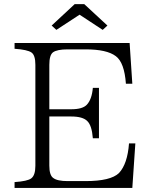

<svg xmlns="http://www.w3.org/2000/svg" viewBox="-20 -923 739 933"><path d="M50.8 -713.9H609.9L623 -516.1H591.8Q584.5 -619.1 543 -649.9Q499.5 -683.1 396 -683.1H308.6Q257.8 -683.1 237.8 -668.9Q219.7 -655.8 219.7 -607.9V-392.1H326.7Q381.3 -392.1 401.9 -414.1Q426.3 -439.9 431.2 -496.1H460.9V-251H431.2Q426.3 -314 403.8 -335Q381.8 -356.9 326.7 -356.9H219.7V-118.2Q219.7 -71.3 238.8 -58.1Q258.3 -43 308.6 -43H396Q517.6 -43 558.1 -82Q599.6 -126.5 606.9 -226.1H637.7L623 -9.8H50.8V-38.1Q113.8 -42.5 131.8 -56.2Q151.9 -71.3 151.9 -117.2V-607.9Q151.9 -654.8 132.8 -668Q113.3 -681.6 50.8 -686ZM342.8 -902.8H389.6L502 -798.8L479 -777.8L366.7 -851.6L253.9 -777.8L231 -798.8Z"/></svg>

Font: I.Ming
Style: Regular
Weight: 400
Designer: Ichiten Fonts Project
Version: Version 6.11; Dec 27, 2019